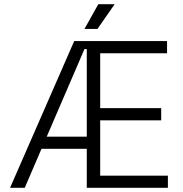

<svg xmlns="http://www.w3.org/2000/svg" viewBox="-20 -896 875 916"><path d="M394 0H781V-58H458V-322H749V-380H458V-642H777V-700H334L28 0H98L178 -186H394ZM203 -244 383 -662H394V-244ZM383 -758H445L527 -876H449Z"/></svg>

Font: Meta Space Light
Style: Regular
Weight: 300
Designer: Meta Pool / Florian Karsten
Foundry: Meta Pool / Florian Karsten
Version: Version 2.000;Glyphs 3.1.1 (3137)